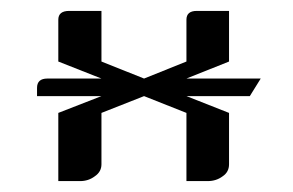

<svg xmlns="http://www.w3.org/2000/svg" viewBox="-20 -332 537 352"><path d="M47.9 -155.8V-170.9Q47.9 -188 66.9 -188H166L86.9 -219.2V-295.9Q86.9 -312 106.9 -312H166V-219.2L244.1 -188L321.8 -219.2V-295.9Q321.8 -312 340.8 -312H399.9V-219.2L321.8 -188H458L438 -155.8H321.8L399.9 -125V-30.8Q399.9 -16.6 388.2 -8.8Q376.5 0 360.8 0H321.8V-125L244.1 -155.8L166 -125V-30.8Q166 -17.1 153.8 -8.8Q142.1 0 127 0H86.9V-125L166 -155.8Z"/></svg>

Font: Hhenum
Style: Regular
Weight: 400
Designer: T. Christopher White
Version: Version 1.0